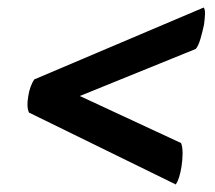

<svg xmlns="http://www.w3.org/2000/svg" viewBox="-20 -544 572 510"><path d="M447 -54 57 -245Q50 -260 55 -288Q57 -302 61.5 -314Q66 -326 71 -333L521 -524Q525 -519 524.5 -506.5Q524 -494 522 -479Q518 -460 512.5 -441Q507 -422 500 -414L192 -289L461 -164Q465 -154 465 -136.5Q465 -119 462 -101Q457 -69 447 -54Z"/></svg>

Font: Petrona Black
Style: Italic
Weight: 900
Italic angle: -9°
Designer: Ringo R. Seeber
Foundry: Ringo R. Seeber
Version: Version 2.001; ttfautohint (v1.8.3)